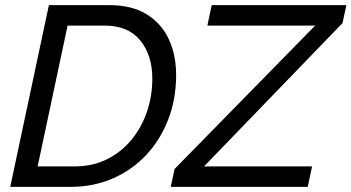

<svg xmlns="http://www.w3.org/2000/svg" viewBox="-20 -730 1373 750"><path d="M171 -710H406Q496 -710 554 -673.5Q612 -637 640 -575.5Q668 -514 668 -437Q668 -343 637 -263Q606 -183 550.5 -124Q495 -65 419.5 -32.5Q344 0 255 0H20ZM272 -80Q342 -80 398 -108Q454 -136 493.5 -184Q533 -232 554 -293.5Q575 -355 575 -423Q575 -514 528 -572Q481 -630 389 -630H244L127 -80ZM662 -70 1211 -630H790L807 -710H1333L1318 -640L777 -80H1199L1182 0H647Z"/></svg>

Font: Raleway Medium
Style: Italic
Weight: 500
Italic angle: -12°
Designer: Matt McInerney, Pablo Impallari, Rodrigo Fuenzalida
Foundry: Matt McInerney, Pablo Impallari, Rodrigo Fuenzalida
Version: Version 4.026